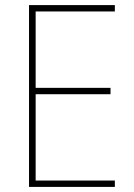

<svg xmlns="http://www.w3.org/2000/svg" viewBox="-20 -734 528 754"><path d="M431 0V-25H120V-364H414V-389H120V-689H431V-714H94V0Z"/></svg>

Font: Noto Sans Devanagari SemiCondensed Thin
Style: Regular
Weight: 100
Width: 4
Designer: Jelle Bosma - Monotype Design Team
Foundry: Monotype Imaging Inc.
Version: Version 2.004